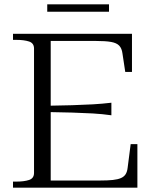

<svg xmlns="http://www.w3.org/2000/svg" viewBox="-20 -866 705 886"><path d="M614 -201V0H40V-28H56Q91 -28 114 -35.5Q137 -43 137 -68V-642Q137 -667 114 -674.5Q91 -682 56 -682H40V-710H589V-534H558L545 -620Q542 -643 530 -655.5Q518 -668 492.5 -672.5Q467 -677 423 -677H214V-33H441Q477 -33 500.5 -35.5Q524 -38 538.5 -44.5Q553 -51 560 -62.5Q567 -74 569 -92L583 -201ZM197 -378Q261 -379 312.5 -380.5Q364 -382 408 -384.5Q452 -387 494 -392V-334Q452 -340 408 -342.5Q364 -345 313 -346.5Q262 -348 197 -349ZM198 -846H483V-812H198Z"/></svg>

Font: Roboto Serif 120pt Expanded Light
Style: Regular
Weight: 300
Width: 7
Designer: Greg Gazdowicz
Foundry: Commercial Type
Version: Version 1.008